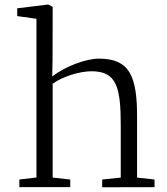

<svg xmlns="http://www.w3.org/2000/svg" viewBox="-20 -812 726 833"><path d="M64 0H284.7V-33.2L208.5 -41.5V-448.7C253.9 -481.9 329.1 -502.9 377 -502.9C484.9 -502.9 503.9 -436 503.9 -268.1V-41.5L423.3 -33.2V0.5L650.4 0V-33.2L574.7 -41.5V-296.4C576.2 -485.8 540.5 -557.6 408.2 -557.6C354.5 -557.6 263.7 -524.9 206.5 -480L208 -551.8L208.5 -782.2L189.5 -792.5L54.7 -775.9V-742.2L138.2 -730.5V-42L64 -33.2Z"/></svg>

Font: Merriweather
Style: Light
Weight: 250
Designer: Eben Sorkin ( eben@eyebytes.com )
Foundry: Sorkin Type Co.
Version: Version 1.003